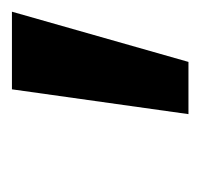

<svg xmlns="http://www.w3.org/2000/svg" viewBox="-27 -689 339 325"><g transform="rotate(-90 142.5 -526.5)"><path d="M200.2 -377H111.8L153.8 -675.8H285.2Z"/></g></svg>

Font: Clear Sans
Style: Bold Italic
Weight: 700
Italic angle: -12°
Foundry: Intel Corporation
Version: Version 1.00